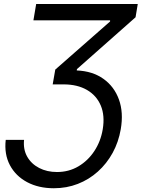

<svg xmlns="http://www.w3.org/2000/svg" viewBox="-20 -748 725 982"><path d="M9.3 -32.7H103Q98.1 16.1 119.1 53.2Q140.1 90.3 180.2 111.1Q220.2 131.8 271.5 131.8Q332 131.8 381.1 102.8Q430.2 73.7 462.6 24.4Q495.1 -24.9 505.4 -86.4Q517.1 -156.7 495.4 -208.3Q473.6 -259.8 424.6 -288.1Q375.5 -316.4 305.2 -316.4H249.5L262.7 -392.1L543 -638.2V-644H150.9L165 -727.5H684.6L673.3 -659.7L373.5 -394.5L372.6 -387.7Q453.6 -384.3 509 -344.7Q564.5 -305.2 588.4 -238.8Q612.3 -172.4 597.7 -87.4Q586.4 -21.5 556.2 33.7Q525.9 88.9 480.5 129.6Q435.1 170.4 377.9 192.6Q320.8 214.8 255.4 214.8Q177.2 214.8 118.7 183.6Q60.1 152.3 30.5 96.4Q1 40.5 9.3 -32.7Z"/></svg>

Font: Adwaita Sans
Style: Italic
Weight: 400
Italic angle: -9.39999°
Designer: Rasmus Andersson
Foundry: rsms
Version: Version 4.001;git-9221beed3